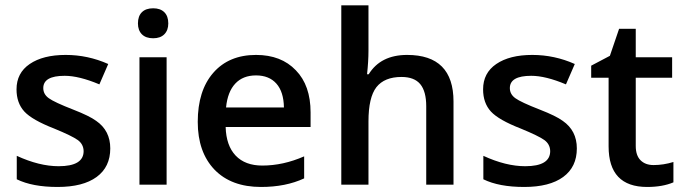

<svg xmlns="http://www.w3.org/2000/svg" viewBox="-20 -704 2610 732"><path d="M346.7 -243.2Q400.4 -206.1 400.4 -138.2Q400.4 -67.4 348.4 -29.3Q296.4 8.8 199.7 8.8Q103.5 8.8 43.9 -20.5V-109.9Q129.9 -70.3 203.6 -70.3Q298.8 -70.3 298.8 -127.9Q298.3 -154.3 276.4 -170.2Q254.4 -186 186.5 -213.9Q102.5 -246.6 72.8 -278.8Q43 -311.5 43 -363.3Q43 -425.8 93.3 -460Q144 -494.6 230.5 -494.6Q314.9 -494.6 392.6 -460L358.9 -382.3Q281.2 -415 226.6 -415Q145 -415 145 -368.2Q145 -344.7 166 -329.6Q187.5 -314 259.3 -286.1Q320.8 -262.2 346.7 -243.2Z M564 -558.1Q536.1 -558.1 521 -573.2Q505.9 -588.4 505.9 -614.7Q505.9 -642.6 521 -657.5Q536.1 -672.4 564 -672.4Q591.3 -672.4 606.4 -657.5Q621.6 -642.6 621.6 -614.7Q621.6 -588.4 606.4 -573.2Q591.3 -558.1 564 -558.1ZM615.2 -485.8V0H511.7V-485.8Z M1139.6 -23.9Q1069.3 8.8 975.1 8.8Q861.8 8.8 797.9 -57.1Q733.9 -124 733.9 -239.3Q733.9 -358.4 793 -426.3Q852.5 -494.6 956.1 -494.6Q1052.2 -494.6 1107.9 -436Q1164.1 -378.4 1164.1 -275.4V-219.7H840.3Q842.3 -148.9 878.4 -110.8Q914.6 -72.8 980 -72.8Q1059.6 -72.8 1139.6 -107.9ZM1062.5 -294.4Q1061.5 -354 1033.7 -385.3Q1005.9 -416.5 956.1 -416.5Q906.2 -416.5 877 -385.3Q847.7 -354 841.8 -294.4Z M1709 -316.9V0H1605V-298.8Q1605 -355.5 1582.3 -383.1Q1559.6 -410.6 1510.7 -410.6Q1445.8 -410.6 1415 -371.6Q1384.8 -332.5 1384.8 -241.2V0H1281.2V-683.6H1384.8V-510.3Q1384.8 -470.7 1379.4 -420.9H1385.7Q1431.2 -494.6 1532.2 -494.6Q1709 -494.6 1709 -316.9Z M2125.5 -243.2Q2179.2 -206.1 2179.2 -138.2Q2179.2 -67.4 2127.2 -29.3Q2075.2 8.8 1978.5 8.8Q1882.3 8.8 1822.8 -20.5V-109.9Q1908.7 -70.3 1982.4 -70.3Q2077.6 -70.3 2077.6 -127.9Q2077.1 -154.3 2055.2 -170.2Q2033.2 -186 1965.3 -213.9Q1881.3 -246.6 1851.6 -278.8Q1821.8 -311.5 1821.8 -363.3Q1821.8 -425.8 1872.1 -460Q1922.9 -494.6 2009.3 -494.6Q2093.8 -494.6 2171.4 -460L2137.7 -382.3Q2060.1 -415 2005.4 -415Q1923.8 -415 1923.8 -368.2Q1923.8 -344.7 1944.8 -329.6Q1966.3 -314 2038.1 -286.1Q2099.6 -262.2 2125.5 -243.2Z M2403.8 -147.5Q2403.8 -111.3 2422.1 -93Q2440.4 -74.7 2471.7 -74.7Q2509.3 -74.7 2547.4 -86.4V-8.8Q2505.9 8.8 2447.3 8.8Q2300.3 8.8 2300.3 -146V-407.7H2233.9V-453.6L2305.2 -491.2L2340.3 -594.2H2403.8V-485.8H2542.5V-407.7H2403.8Z"/></svg>

Font: Khula Semibold
Style: Regular
Weight: 600
Designer: Erin McLaughlin, Steve Matteson
Version: Version 1.000;PS 1.0;hotconv 1.0.72;makeotf.lib2.5.5900